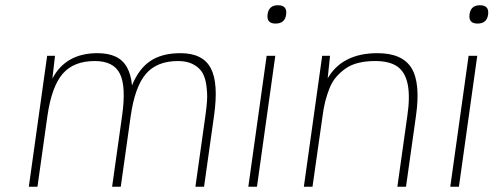

<svg xmlns="http://www.w3.org/2000/svg" viewBox="-20 -713 1884 733"><path d="M342 -480Q261 -480 219 -431Q177 -382 161 -270L123 0H90L160 -500H190L180 -413Q231 -510 352 -510Q393 -510 421 -497Q449 -484 464.5 -456.5Q480 -429 484 -387Q510 -451 554.5 -480.5Q599 -510 669 -510Q754 -510 784.5 -453Q815 -396 797 -270L759 0H726L764 -270Q769 -305 770.5 -330.5Q772 -356 768 -386Q764 -416 753 -435Q742 -454 718.5 -467Q695 -480 660 -480Q579 -480 537 -431Q495 -382 479 -270L441 0H408L446 -270Q462 -382 438 -431Q414 -480 342 -480Z M961 0H928L998 -500H1031ZM1041 -693Q1077 -693 1072.5 -658Q1068 -623 1032 -623Q997 -623 1001.5 -658Q1006 -693 1041 -693Z M1240 -500 1231 -414Q1287 -510 1421 -510Q1516 -510 1551 -453Q1586 -396 1568 -270L1530 0H1497L1535 -270Q1546 -344 1536.5 -391Q1527 -438 1497 -459Q1467 -480 1412 -480Q1377 -480 1348.5 -473Q1320 -466 1299.5 -451.5Q1279 -437 1263.5 -419Q1248 -401 1238 -376Q1228 -351 1221.5 -325Q1215 -299 1211 -267L1173 0H1140L1210 -500Z M1732 0H1699L1769 -500H1802ZM1812 -693Q1848 -693 1843.5 -658Q1839 -623 1803 -623Q1768 -623 1772.5 -658Q1777 -693 1812 -693Z"/></svg>

Font: Fivo Sans Thin
Style: Regular
Weight: 250
Foundry: Alexander Slobzheninov
Version: 1.0